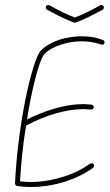

<svg xmlns="http://www.w3.org/2000/svg" viewBox="-20 -743 438 767"><path d="M390 -704C395 -707 396 -713 394 -718C391 -723 385 -724 380 -722C362 -711 343 -702 325 -693C309 -685 293 -678 279 -673C265 -678 249 -685 233 -693C215 -702 196 -711 178 -722C173 -724 167 -723 164 -718C162 -713 163 -707 168 -704C187 -694 206 -684 224 -675C243 -666 260 -659 275 -653C278 -652 280 -652 283 -653C298 -659 315 -666 334 -675C352 -684 371 -694 390 -704ZM40 -10V-9C40 -8 40 -8 40 -8C40 -7 41 -7 41 -6C41 -5 42 -5 42 -4C42 -4 42 -4 43 -3C44 -2 44 -2 45 -2V-1C46 -1 46 -1 47 -1C47 0 47 0 48 0C57 1 66 2 75 3C85 4 94 4 103 4C150 4 197 -4 239 -17C282 -31 321 -50 352 -73C356 -76 357 -82 354 -87C351 -91 345 -92 340 -89C310 -68 274 -49 233 -37C192 -24 148 -16 103 -16C94 -16 85 -16 77 -17C71 -17 66 -18 60 -19C64 -91 72 -168 84 -241C123 -262 164 -279 203 -290C242 -301 278 -307 312 -307C318 -307 324 -307 329 -306C334 -306 339 -306 344 -305C349 -305 354 -309 355 -314C355 -319 351 -324 346 -325C341 -325 336 -326 330 -326C325 -327 319 -327 312 -327C277 -327 238 -321 197 -309C162 -299 125 -284 88 -266C92 -291 96 -316 101 -340C120 -436 142 -511 158 -528C175 -545 199 -557 225 -565C252 -574 280 -578 306 -578C319 -578 332 -577 345 -575C358 -573 371 -569 385 -565C390 -563 396 -566 397 -571C399 -576 396 -582 391 -583C377 -589 363 -592 349 -595C335 -597 321 -598 306 -598C279 -598 248 -594 219 -585C190 -575 163 -561 144 -542C126 -525 102 -446 81 -343C61 -243 45 -120 40 -10Z"/></svg>

Font: Mistral SingleLine OTF-SVG Regular
Style: Regular
Weight: 300
Designer: François Chastanet, Élisa Garzelli, Anais Alves, Morgane Autin
Foundry: institut supérieur des arts et du design Toulouse / isdaT
Version: Version 1.000;hotconv 1.0.117;makeotfexe 2.5.65602 DEVELOPME